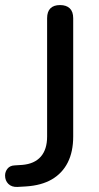

<svg xmlns="http://www.w3.org/2000/svg" viewBox="-33 -732 391 758"><path d="M36 6Q13 7 0 -6Q-13 -19 -13 -39Q-13 -54 -3.5 -66Q6 -78 24 -79L55 -81Q103 -85 128 -113.5Q153 -142 153 -193V-660Q153 -686 166 -699Q179 -712 204 -712Q229 -712 242.5 -699Q256 -686 256 -660V-193Q256 -133 234.5 -90.5Q213 -48 172 -24Q131 0 70 4Z"/></svg>

Font: Nunito ExtraLight SemiBold
Style: Regular
Weight: 600
Version: Version 3.602